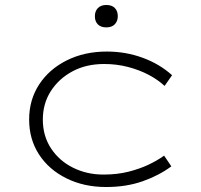

<svg xmlns="http://www.w3.org/2000/svg" viewBox="-20 -741 806 771"><path d="M406 10Q317 10 246.5 -25Q176 -60 136.5 -121Q97 -182 97 -261Q97 -340 137 -401.5Q177 -463 248 -498.5Q319 -534 409 -534Q485 -534 553 -509Q621 -484 671 -439L641 -396Q614 -421 577 -440.5Q540 -460 494.5 -472Q449 -484 398 -484Q326 -484 271 -454.5Q216 -425 184 -375Q152 -325 152 -261Q152 -195 185 -145Q218 -95 273.5 -67.5Q329 -40 395 -40Q451 -40 496 -51.5Q541 -63 576 -79.5Q611 -96 639 -116L668 -73Q618 -36 552.5 -13Q487 10 406 10ZM407 -631Q385 -631 373 -643Q361 -655 361 -676Q361 -696 373 -708.5Q385 -721 407 -721Q429 -721 441 -709Q453 -697 453 -676Q453 -656 441 -643.5Q429 -631 407 -631Z"/></svg>

Font: Lexend Peta ExtraLight
Style: Regular
Weight: 250
Version: Version 1.007